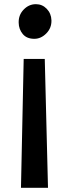

<svg xmlns="http://www.w3.org/2000/svg" viewBox="-20 -687 338 920"><path d="M194.5 -404.5 210 213H80.5L93.5 -404.5ZM152 -667Q182.5 -667 204 -644.8Q225.5 -622.5 226.5 -589.5Q227.5 -553 202 -527Q176.5 -501 144.5 -501Q108 -501 89 -524Q70 -547 69.5 -578Q68.5 -615.5 93.5 -641.2Q118.5 -667 152 -667Z"/></svg>

Font: Merriweather Sans
Style: Regular
Weight: 400
Designer: Eben Sorkin
Foundry: Eben Sorkin
Version: Version 1.008; ttfautohint (v1.7.19-72a1) -l 8 -r 50 -G 200 